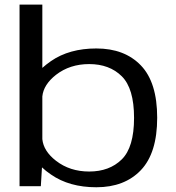

<svg xmlns="http://www.w3.org/2000/svg" viewBox="-20 -805 760 830"><path d="M64.5 0V-785H163V-511.5Q179 -526 200.5 -541Q279.5 -595.5 396.5 -595.5Q518.5 -595.5 589 -522.2Q659.5 -449 659.5 -296Q659.5 -143.5 589 -69.5Q518.5 4.5 396.5 4.5Q279.5 4.5 200.5 -50.5Q177.5 -66 161.5 -81.5L156.5 0ZM163 -388V-203.5Q168 -152 222 -110Q282 -63.5 365.5 -63.5Q453 -63.5 506.2 -115.8Q559.5 -168 559.5 -295.5Q559.5 -423 506.2 -475.5Q453 -528 365.5 -528Q282 -528 222 -481.5Q168 -439 163 -388Z"/></svg>

Font: Anybody ExtraExpanded
Style: Regular
Weight: 400
Width: 8
Designer: Tyler Finck
Foundry: Etcetera Type Company
Version: Version 1.010; ttfautohint (v1.8.3) -l 8 -r 50 -G 200 -x 14 